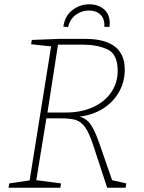

<svg xmlns="http://www.w3.org/2000/svg" viewBox="-20 -874 669 894"><path d="M502 -35 568 -20 565 0H479L414 -198Q395 -256 376 -282Q357 -308 332.5 -315.5Q308 -323 261 -323H196L149 -35L264 -20L261 0H20L23 -20L118 -34L218 -658L125 -668L128 -688L255 -693H376Q561 -693 561 -550Q561 -493 534 -445.5Q507 -398 459 -368Q411 -338 350 -331Q384 -322 403.5 -292.5Q423 -263 443 -205ZM201 -350H285Q358 -350 413 -375Q468 -400 498 -444.5Q528 -489 528 -544Q528 -623 479.5 -644.5Q431 -666 369 -666H250ZM491 -766Q491 -755 490 -749H466Q468 -786 448 -805.5Q428 -825 395 -825Q360 -825 333 -805Q306 -785 297 -748L275 -750Q282 -800 317 -827Q352 -854 396 -854Q437 -854 464 -831Q491 -808 491 -766Z"/></svg>

Font: Bitter Pro ExtraLight
Style: Italic
Weight: 275
Italic angle: -9°
Designer: Sol Matas, and Bitter project Authors
Foundry: Sol Matas
Version: Version 1.010